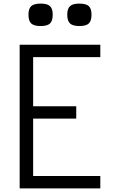

<svg xmlns="http://www.w3.org/2000/svg" viewBox="-20 -1049 640 1069"><path d="M89.5 0V-800H538.5V-731H112.5L164.5 -783V-410.5L112.5 -457.5H404.5V-388.5H112.5L164.5 -435.5V-22L117.5 -69H538.5V0ZM422 -904Q385.5 -904 370 -918.2Q354.5 -932.5 354.5 -967.5Q354.5 -1001 370 -1015Q385.5 -1029 422 -1029Q459 -1029 474.2 -1015Q489.5 -1001 489.5 -967.5Q489.5 -932.5 474.2 -918.2Q459 -904 422 -904ZM206 -904Q169.5 -904 154 -918.2Q138.5 -932.5 138.5 -967.5Q138.5 -1001 154 -1015Q169.5 -1029 206 -1029Q243 -1029 258.2 -1015Q273.5 -1001 273.5 -967.5Q273.5 -932.5 258.2 -918.2Q243 -904 206 -904Z"/></svg>

Font: Victor Mono Thin
Style: Regular
Weight: 100
Monospace: yes
Designer: Rune Bjørnerås
Version: Version 1.561;gftools[0.9.30]